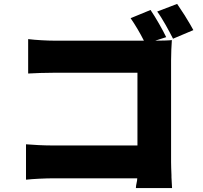

<svg xmlns="http://www.w3.org/2000/svg" viewBox="-20 -895 1040 982"><path d="M969 -741C960 -758 946 -782 931 -806L925 -816C911 -837 897 -858 886 -875L784 -836C812 -798 844 -738 865 -697L969 -741ZM855 -67V-586C855 -619 857 -665 859 -690C846 -688 805 -687 774 -687L830 -705C813 -741 776 -806 750 -844L648 -802C671 -769 697 -725 716 -687H259C223 -687 164 -690 124 -695V-519C155 -521 214 -523 259 -523H683V-151H247C200 -151 151 -154 113 -157V24C149 20 214 17 252 17H682C682 33 675 50 675 67H860C859 51 858 32 857 12V1C856 -24 855 -49 855 -67Z"/></svg>

Font: Glow Sans SC Normal Heavy
Style: Regular
Weight: 900
Designer: Ryoko NISHIZUKA (kana, bopomofo & ideographs); Paul D. Hunt (Latin, Greek & Cyrillic); Sandoll Communications, Soo-young
Version: Version 0.93